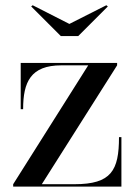

<svg xmlns="http://www.w3.org/2000/svg" viewBox="-20 -694 505 714"><path d="M238 -605 101.5 -674.5 96 -670 206 -560H271L381 -670L375.5 -674.5ZM208 -451H308L29 -9V0H431.5V-184H422.5C422.5 -60 394 -9 257 -9H135.5L415.5 -451V-460H57V-288H66C66 -389 94 -451 208 -451Z"/></svg>

Font: Bodoni* 24
Style: Regular
Weight: 400
Version: Version 2.3